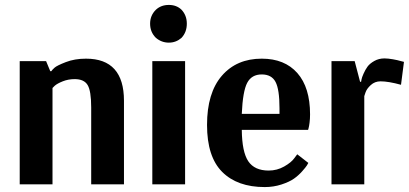

<svg xmlns="http://www.w3.org/2000/svg" viewBox="-20 -748 1660 779"><path d="M60 0V-500H167L184 -459H188Q192 -465 201.5 -473.5Q211 -482 247 -496Q283 -510 329 -510Q483 -510 483 -339V0H350V-312Q350 -379 335.5 -403Q321 -427 283 -427Q257 -427 234.5 -418Q212 -409 202 -400L193 -391V0Z M665 -575Q635 -575 612 -595Q589 -618 589 -652Q589 -685 612 -708Q633 -728 665 -728Q696 -728 716 -709Q738 -686 738 -652Q738 -617 716 -594Q694 -575 665 -575ZM598 0V-500H731V0Z M1054 11Q943 11 881.5 -50.5Q820 -112 820 -241Q820 -371 880 -440.5Q940 -510 1042 -510Q1135 -510 1186.5 -451.5Q1238 -393 1238 -284Q1238 -266 1236 -250.5Q1234 -235 1232 -228L1230 -221H961Q962 -131 987.5 -93.5Q1013 -56 1070 -56Q1104 -56 1133 -72.5Q1162 -89 1174 -106L1186 -122L1231 -87Q1229 -83 1225 -76.5Q1221 -70 1206 -53Q1191 -36 1172.5 -23Q1154 -10 1122 0.5Q1090 11 1054 11ZM961 -286H1114V-309Q1114 -385 1098 -415.5Q1082 -446 1042 -446Q1001 -446 983 -412Q965 -378 961 -286Z M1325 0V-500H1419L1441 -416H1445Q1446 -420 1447 -426.5Q1448 -433 1455 -449Q1462 -465 1471 -477.5Q1480 -490 1498.5 -500.5Q1517 -511 1540 -511Q1554 -511 1574 -507.5Q1594 -504 1607 -500L1619 -497L1607 -404Q1556 -418 1524 -418Q1501 -418 1484.5 -403Q1468 -388 1463 -373L1458 -358V0Z"/></svg>

Font: Arsenal
Style: Bold
Weight: 700
Designer: Andrij Shevchenko
Foundry: Stairsfor
Version: Version 2.001;PS 002.001;hotconv 1.0.88;makeotf.lib2.5.64775